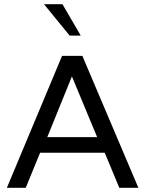

<svg xmlns="http://www.w3.org/2000/svg" viewBox="-20 -894 691 914"><path d="M12.7 0 275.4 -627.9H372.1L638.7 0H547.9L478.5 -167H170.9L102.5 0ZM205.1 -241.2H442.4L322.3 -530.3ZM311.5 -724.6 189.5 -874H277.3L364.3 -724.6Z"/></svg>

Font: Padauk
Style: Regular
Weight: 400
Designer: Debbi Hosken, Becca Hirsbrunner Spalinger
Foundry: SIL International
Version: Version 5.003